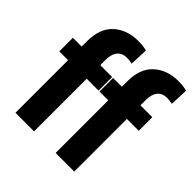

<svg xmlns="http://www.w3.org/2000/svg" viewBox="-200 -907 1056 1056"><g transform="rotate(45 328.5 -378.5)"><path d="M79.8 0V-556.6Q79.8 -657.2 135.9 -707.3Q191.9 -757.3 277.8 -757.3Q296.6 -757.3 314 -755.4Q331.3 -753.4 345 -749.5L340.6 -643.1Q331.3 -645 320.7 -646.5Q310.1 -647.9 298.6 -647.9Q263.7 -647.9 244 -624.4Q224.4 -600.8 224.4 -553.5V-471.2L224.6 -460.7V0ZM11.5 -409.4V-515.1H135.3H154.1H316.7V-409.4ZM392.3 0V-556.6Q392.3 -657.2 448.4 -707.3Q504.4 -757.3 590.3 -757.3Q609.1 -757.3 626.5 -755.4Q643.8 -753.4 657.5 -749.5L653.1 -643.1Q643.8 -645 633.2 -646.5Q622.6 -647.9 611.1 -647.9Q576.2 -647.9 556.5 -624.4Q536.9 -600.8 536.9 -553.5V-471.2L537.1 -460.7V0ZM324 -409.4V-515.1H447.8H466.6H629.2V-409.4Z"/></g></svg>

Font: RobotoFlex
Style: Regular
Weight: 400
Designer: Berlow after Robertson
Foundry: Google
Version: Version 2.136